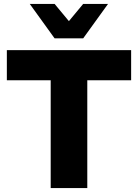

<svg xmlns="http://www.w3.org/2000/svg" viewBox="-20 -961 705 981"><path d="M239 0V-551H15V-705H650V-551H426V0ZM259 -765 132 -941H259L332 -853L405 -941H532L405 -765Z"/></svg>

Font: Nunito Sans 10pt Black
Style: Regular
Weight: 900
Designer: Vernon Adams
Foundry: Vernon Adams
Version: Version 3.101;gftools[0.9.27]